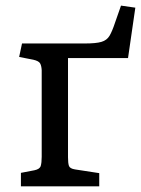

<svg xmlns="http://www.w3.org/2000/svg" viewBox="-20 -661 500 681"><path d="M54.2 0V-47.9L102.1 -57.1Q121.1 -61 124.5 -72.5Q127.9 -84 127.9 -105V-412.1Q127 -428.2 122.1 -436.5Q117.2 -444.8 98.1 -449.2L47.9 -459L58.1 -506.8H280.8Q320.8 -506.8 339.8 -512.5Q358.9 -518.1 368.4 -533.9Q377.9 -549.8 388.2 -581.1L409.2 -641.1L460 -633.8L434.1 -455.1H221.2V-103Q221.2 -82 224.6 -72.5Q228 -63 246.1 -60.1L332 -46.9V0Z"/></svg>

Font: Literata
Style: Regular
Weight: 400
Designer: Latin by Veronika Burian and Jose Scaglione. Greek by Irene Vlachou. Cyrillic by Vera Evstafieva.
Foundry: TypeTogether
Version: Version 3.002